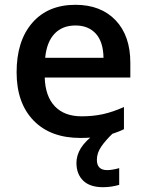

<svg xmlns="http://www.w3.org/2000/svg" viewBox="-20 -570 616 807"><path d="M49.8 0ZM317.9 9.8Q191.9 9.8 120.8 -63.7Q49.8 -137.2 49.8 -266.1Q49.8 -398.4 115.7 -474.1Q181.6 -549.8 296.9 -549.8Q403.8 -549.8 465.8 -484.9Q527.8 -419.9 527.8 -306.2V-244.1H168Q170.4 -165.5 210.4 -123.3Q250.5 -81.1 323.2 -81.1Q371.1 -81.1 412.4 -90.1Q453.6 -99.1 501 -120.1V-26.9Q459 -6.8 416 1.5Q373 9.8 317.9 9.8ZM296.9 -462.9Q242.2 -462.9 209.2 -428.2Q176.3 -393.6 169.9 -327.1H415Q414.1 -394 382.8 -428.5Q351.6 -462.9 296.9 -462.9ZM387.2 101.6Q387.2 145 430.2 145Q451.2 145 481 136.7V207Q447.3 216.8 413.1 216.8Q357.9 216.8 329.6 189.2Q301.3 161.6 301.3 114.7Q301.3 83 319.8 52.7Q338.4 22.5 384.3 -12.2H457Q423.3 20 405.3 46.6Q387.2 73.2 387.2 101.6Z"/></svg>

Font: Open Sans Semibold
Style: Regular
Weight: 600
Foundry: Ascender Corporation
Version: Version 1.10; ttfautohint (v1.5.65-e2d9)